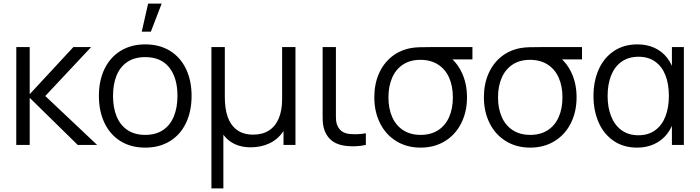

<svg xmlns="http://www.w3.org/2000/svg" viewBox="-20 -800 3866 1060"><path d="M69.7 0 70 -540H144V-280L385 -540H483L230 -270L516 0H409L144 -260V0Z M797.7 -780 762.5 -625H812.8L872.5 -780ZM781.7 15Q702.5 15 644.8 -21.1Q587.2 -57.2 556.6 -121.9Q526 -186.7 526 -270.7Q526 -355.2 557.1 -419.6Q588.2 -484 646.1 -519.5Q704 -555 781.7 -555Q861.2 -555 918.9 -519.1Q976.7 -483.2 1007.2 -418.8Q1037.7 -354.5 1037.7 -270.7Q1037.7 -185.7 1006.9 -121.1Q976.2 -56.5 918.2 -20.8Q860.3 15 781.7 15ZM781.7 -55.3Q840.2 -55.3 880.1 -82.1Q920 -108.8 939.8 -157.4Q959.7 -206 959.7 -270.7Q959.7 -370.5 914.2 -427.6Q868.7 -484.7 781.7 -484.7Q722.5 -484.7 682.8 -457.8Q643 -431 623.5 -383Q604 -335 604 -270.7Q604 -205 624.2 -156.5Q644.5 -108 684.2 -81.7Q724 -55.3 781.7 -55.3Z M1147.2 240V-540H1221.2V-264.3Q1221.2 -200 1237 -154.7Q1252.8 -109.3 1287.8 -83Q1322.7 -56.7 1377.8 -56.7Q1429.5 -56.7 1465.1 -79.8Q1500.7 -102.8 1519.1 -146.8Q1537.5 -190.7 1537.5 -252V-540H1611.2V0H1545.2V-76.7Q1515.7 -31.8 1468.8 -9.2Q1422 13.3 1363.5 13.3Q1314.5 13.3 1276.4 -4.3Q1238.3 -22 1213.2 -56V240Z M1883.8 4.7Q1847.8 -0.5 1821.7 -16.5Q1795.5 -32.5 1779.2 -63.3Q1770.5 -80 1766.5 -97.4Q1762.5 -114.8 1761.7 -132.3Q1760.8 -149.8 1761 -180Q1761.2 -183.8 1761.2 -187.8Q1761.2 -191.7 1761.2 -195.7V-540H1834.5V-198.3V-179.2Q1834 -148.5 1835.8 -132Q1837.5 -115.5 1845.5 -100.7Q1855.8 -81.8 1871.8 -72.3Q1887.8 -62.8 1910.5 -60.3Q1956.2 -56 1999.8 -64.3V0Q1974 6.5 1941.5 7.5Q1909 8.5 1883.8 4.7Z M2302.2 15Q2226 15 2167.9 -20.8Q2109.8 -56.5 2078.2 -119.8Q2046.5 -183 2046.5 -263Q2046.5 -334.5 2071.3 -392.1Q2096.2 -449.7 2142.2 -486.8Q2188.2 -523.8 2250.8 -535Q2269.8 -538.3 2295.6 -539.2Q2321.3 -540 2355.5 -540H2588.2V-472H2426.2L2450.5 -493.3Q2500 -461.2 2529.1 -400.2Q2558.2 -339.2 2558.2 -263Q2558.2 -182.8 2526.4 -119.7Q2494.7 -56.5 2436.5 -20.8Q2378.3 15 2302.2 15ZM2302.2 -55.3Q2359.2 -55.3 2399.2 -81.4Q2439.3 -107.5 2459.8 -154.3Q2480.2 -201.2 2480.2 -263Q2480.2 -324 2459.8 -370.5Q2439.3 -417 2399.2 -443.2Q2359 -469.3 2302.2 -469.7Q2244.5 -470 2204.5 -443.3Q2164.5 -416.7 2144.5 -369.7Q2124.5 -322.7 2124.5 -263Q2124.5 -200.3 2145.4 -153.5Q2166.3 -106.7 2206.3 -81Q2246.3 -55.3 2302.2 -55.3Z M2907.2 15Q2831 15 2772.9 -20.8Q2714.8 -56.5 2683.2 -119.8Q2651.5 -183 2651.5 -263Q2651.5 -334.5 2676.3 -392.1Q2701.2 -449.7 2747.2 -486.8Q2793.2 -523.8 2855.8 -535Q2874.8 -538.3 2900.6 -539.2Q2926.3 -540 2960.5 -540H3193.2V-472H3031.2L3055.5 -493.3Q3105 -461.2 3134.1 -400.2Q3163.2 -339.2 3163.2 -263Q3163.2 -182.8 3131.4 -119.7Q3099.7 -56.5 3041.5 -20.8Q2983.3 15 2907.2 15ZM2907.2 -55.3Q2964.2 -55.3 3004.2 -81.4Q3044.3 -107.5 3064.8 -154.3Q3085.2 -201.2 3085.2 -263Q3085.2 -324 3064.8 -370.5Q3044.3 -417 3004.2 -443.2Q2964 -469.3 2907.2 -469.7Q2849.5 -470 2809.5 -443.3Q2769.5 -416.7 2749.5 -369.7Q2729.5 -322.7 2729.5 -263Q2729.5 -200.3 2750.4 -153.5Q2771.3 -106.7 2811.3 -81Q2851.3 -55.3 2907.2 -55.3Z M3497.2 15Q3422.5 15 3368.1 -22.1Q3313.7 -59.2 3285.1 -123.9Q3256.5 -188.7 3256.5 -270Q3256.5 -351.7 3285.2 -416.3Q3314 -481 3368.9 -518Q3423.8 -555 3499.2 -555Q3551 -555 3592.7 -536.2Q3634.3 -517.3 3662.4 -481.8Q3690.5 -446.2 3702.8 -397.3L3689.5 -371V-540H3755.5V0H3689.5V-170.7L3702.8 -144.3Q3690.5 -95 3661.8 -59.1Q3633 -23.2 3590.8 -4.1Q3548.7 15 3497.2 15ZM3504.5 -53.3Q3559.7 -53.3 3597.4 -81.1Q3635.2 -108.8 3654 -157.8Q3672.8 -206.8 3672.8 -270.7Q3672.8 -335.2 3654.1 -383.7Q3635.3 -432.2 3597.7 -459.4Q3560 -486.7 3505.2 -486.7Q3450 -486.7 3411.6 -459.4Q3373.2 -432.2 3353.8 -383.2Q3334.5 -334.3 3334.5 -270.3Q3334.5 -207.8 3353.6 -158.8Q3372.7 -109.7 3410.9 -81.5Q3449.2 -53.3 3504.5 -53.3Z"/></svg>

Font: Hauora
Style: Regular
Weight: 400
Designer: Wayne Shih
Foundry: WCYS
Version: Version 1.001